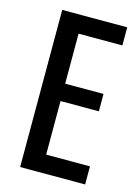

<svg xmlns="http://www.w3.org/2000/svg" viewBox="-104 -720 566 779"><g transform="rotate(15 179.0 -330.0)"><path d="M59 0V-660H148V0ZM101 0V-76H332V0ZM101 -301V-374H309V-301ZM101 -584V-660H332V-584Z"/></g></svg>

Font: Bricolage Grotesque 36pt Condensed
Style: Regular
Weight: 400
Width: 3
Designer: Mathieu Triay
Foundry: Atelier Triay
Version: Version 1.001;gftools[0.9.33.dev8+g029e19f]